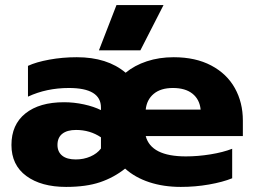

<svg xmlns="http://www.w3.org/2000/svg" viewBox="-20 -720 1000 755"><path d="M438 -700H623L532 -522H369ZM25 -150Q25 -230 80 -274Q135 -318 232 -318Q271 -318 310 -309.5Q349 -301 377 -287V-297Q377 -374 251 -374Q163 -374 90 -340V-461Q122 -476 174 -485.5Q226 -495 282 -495Q402 -495 474 -434Q509 -463 557.5 -479Q606 -495 663 -495Q749 -495 810.5 -462.5Q872 -430 903.5 -373.5Q935 -317 935 -246V-185H553Q574 -105 711 -105Q758 -105 807.5 -113Q857 -121 893 -135V-19Q856 -4 802 5.5Q748 15 691 15Q623 15 567 -3.5Q511 -22 472 -57Q428 -22 373.5 -3.5Q319 15 240 15Q142 15 83.5 -28Q25 -71 25 -150ZM769 -289Q765 -329 737 -351.5Q709 -374 660 -374Q612 -374 584.5 -351Q557 -328 553 -289ZM377 -136V-180Q334 -209 279 -209Q244 -209 225 -194Q206 -179 206 -150Q206 -123 224.5 -108Q243 -93 278 -93Q309 -93 335.5 -104.5Q362 -116 377 -136Z"/></svg>

Font: Prompt
Style: Bold
Weight: 700
Designer: Katatrad Team
Foundry: CadsonDemak
Version: Version 1.000